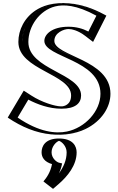

<svg xmlns="http://www.w3.org/2000/svg" viewBox="-20 -861 766 1249"><path d="M146.5 -252C256 -175 467.5 -117 467.5 -240C467.5 -370.8 124.5 -399 124.5 -588C124.5 -765 318 -950 649.5 -762L573.5 -612C450.5 -719 308.5 -664 308.5 -595C308.5 -504.6 673.5 -481 673.5 -251C673.5 -54 393 145 52.5 -94ZM363.5 40C315.5 40 275.5 80 275.5 130C275.5 170 304.5 201 342.5 210C330.5 275 283.5 320 283.5 320L323.5 351C386.5 299 453.5 223 453.5 130C453.5 80 413.5 40 363.5 40ZM151.3 -230.7 72.6 -98.4C323.8 71 534.9 -3.4 619 -128.2C644.6 -166.2 658.5 -208.9 658.5 -251C658.5 -467.7 293.5 -478.6 293.5 -595C293.5 -649.4 355.8 -687.3 425.9 -687.1C470.3 -687 520.5 -672.1 568.5 -635.4L629.6 -755.9C386.9 -887.6 229.1 -813.2 168.1 -700.3C149.3 -665.4 139.5 -626.4 139.5 -588C139.5 -415.3 482.5 -392.5 482.5 -240C482.5 -177.4 433.6 -153.6 378.9 -153.8C308 -154 217.1 -188.3 151.3 -230.7ZM363.5 55C405.3 55 438.5 88.2 438.5 130C438.5 211.4 381.3 281.6 323.1 331.7L305.5 318.1C321.2 299.4 348.1 262 357.3 212.7L359.8 198.7L346 195.4C313.6 187.7 290.5 162.1 290.5 130C290.5 88.1 324 55 363.5 55ZM151.3 -230.7C217.1 -188.3 308 -154 378.9 -153.8C433.6 -153.6 482.5 -177.4 482.5 -240C482.5 -392.5 139.5 -415.3 139.5 -588C139.5 -626.4 149.3 -665.4 168.1 -700.3C229.1 -813.2 386.9 -887.6 629.6 -755.9L568.5 -635.4C520.5 -672.1 470.3 -687 425.9 -687.1C355.8 -687.3 293.5 -649.4 293.5 -595C293.5 -478.6 658.5 -467.7 658.5 -251C658.5 -208.9 644.6 -166.2 619 -128.2C534.9 -3.4 323.8 71 72.6 -98.4ZM363.5 55C324 55 290.5 88.1 290.5 130C290.5 162.1 313.6 187.7 346 195.4L359.8 198.7L357.3 212.7C348.1 262 321.2 299.4 305.5 318.1L323.1 331.7C381.3 281.6 438.5 211.4 438.5 130C438.5 88.2 405.3 55 363.5 55ZM146.3 -251.7 52.4 -93.9 64.2 -86C320.7 87 542 12.9 631.5 -119.8C658.6 -160 673.5 -205.6 673.5 -251C673.5 -482.9 308.5 -502.7 308.5 -595C308.5 -636.3 358.9 -672.3 425.9 -672.1C466.9 -672 513.9 -658.2 559.4 -623.5L573.8 -612.5L649.6 -762.1L636.8 -769.1C389.2 -903.4 220.5 -828.9 154.9 -707.5C134.9 -670.4 124.5 -629 124.5 -588C124.5 -397.2 467.5 -372.6 467.5 -240C467.5 -188.6 430.1 -168.6 378.9 -168.8C312.5 -169 223.2 -202.2 159.4 -243.3ZM363.5 40C413.5 40 453.5 80 453.5 130C453.5 218.6 392.2 292.1 332.9 343.1L323.6 351.1L284 320.4L294 308.4C309.1 290.5 333.4 257.4 342.5 210C304.5 201 275.5 170 275.5 130C275.5 80 315.5 40 363.5 40ZM164.2 -212.9C224.5 -181.5 299.4 -153.9 379.3 -153.8C469.6 -153.7 507.5 -188.9 507.5 -240C507.5 -384.1 164.5 -407.7 164.5 -588C164.5 -691.8 237.9 -793.5 338.1 -819.1C392.6 -833 477.2 -830.2 607.1 -758.8L555 -655.9C517.2 -675.6 474.4 -687 425.9 -687.1C317.8 -687.3 268.5 -637 268.5 -595C268.5 -486.5 633.5 -475.1 633.5 -251C633.5 -138 534.3 -29.9 414.7 -5.3C343.1 9.4 234.4 -0.5 94.8 -96.2ZM363.9 55.3C380.8 59.9 413.5 89.4 413.5 130C413.5 181.5 392.2 227.7 362.7 267.3C372.6 248.1 379.5 227 384.1 202.1L363.9 197.3C348.6 193.7 315.5 168.7 315.5 130C315.5 89.9 347.6 60.2 363.9 55.3ZM134.5 -271.3 30.2 -96.1C122.5 -33.8 215.5 3.9 312.2 13.1C490.2 30.1 604.5 -45.5 657.8 -124.5C684.3 -163.9 698.5 -207.6 698.5 -251C698.5 -475.5 333.5 -494.7 333.5 -595C333.5 -648.5 396.5 -672.2 425.6 -672.1C444.5 -672.1 486.2 -664.3 532.6 -628.8L585.5 -588.4L672 -759.3L662.5 -764.4C580.5 -808.9 504 -833.7 425.9 -839.6C257.3 -852.5 168.6 -776.7 128.9 -703.3C109.4 -667.3 99.5 -627.4 99.5 -588C99.5 -405.1 442.5 -380.7 442.5 -240C442.5 -177.1 393.6 -168.8 379.2 -168.8C337.4 -168.9 250.8 -196.4 185.9 -238.2ZM363.5 40C272.1 40 250.5 91.7 250.5 130C250.5 162.7 269.3 192.3 318.3 206.5C308.2 261.1 281.7 296.5 262.6 319.3L325 367.6L359.8 337.7C419.6 286.2 478.5 214.1 478.5 130C478.5 91.7 456.5 40 363.5 40Z"/></svg>

Font: Hussar Outliner
Style: Regular
Weight: 700
Foundry: Cannot Into Space Fonts
Version: Version 0.92